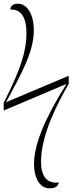

<svg xmlns="http://www.w3.org/2000/svg" viewBox="-29 -780 392 1039"><path d="M239 239C273 239 286 226 289 207C224 217 193 170 193 97C193 -56 287 -228 343 -327V-370L4 -227C79 -369 154 -494 154 -615C154 -700 120 -760 67 -760C39 -760 27 -744 27 -728C79 -731 114 -696 114 -599C114 -507 86 -410 -9 -224V-182L331 -326C282 -246 155 -46 155 107C155 183 186 239 239 239Z"/></svg>

Font: Noto Serif Display SemiCondensed ExtraLight
Style: Regular
Weight: 200
Width: 4
Designer: Monotype Design Team
Foundry: Monotype Imaging Inc.
Version: Version 2.009